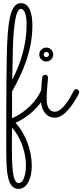

<svg xmlns="http://www.w3.org/2000/svg" viewBox="-20 -732 526 1227"><path d="M57 24C57 -18 57 -94 57 -147C129 -276 187 -411 187 -570C187 -646 168 -712 113 -712C43 -712 27 -582 23 -358C20 -183 20 69 20 190C20 352 20 475 99 475C152 475 183 410 183 327C183 237 148 126 79 53C156 17 208 -31 242 -79C248 -23 277 20 331 20C399 20 461 -89 484 -135C485 -138 486 -141 486 -144C486 -152 478 -162 468 -162C461 -162 454 -158 451 -152C411 -71 367 -18 331 -18C310 -18 278 -30 278 -99C278 -149 287 -229 287 -236C287 -246 279 -254 270 -254C258 -254 251 -247 250 -237C247 -209 244 -182 243 -154C242 -153 241 -152 241 -151C215 -92 153 -19 57 24ZM58 -222C59 -283 60 -305 61 -357C62 -406 62 -675 113 -675C138 -675 150 -634 150 -572C150 -447 111 -322 58 -222ZM57 84C115 148 146 247 146 327C146 357 138 438 99 438C56 438 56 311 56 190C56 161 57 125 57 84ZM320 -383C320 -408 300 -428 276 -428C251 -428 231 -408 231 -383C231 -359 251 -339 276 -339C300 -339 320 -359 320 -383ZM293 -383C293 -374 285 -367 276 -367C267 -367 259 -374 259 -383C259 -393 267 -400 276 -400C285 -400 293 -393 293 -383Z"/></svg>

Font: Sacramento
Style: Regular
Weight: 400
Designer: Astigmatic (AOETI)
Foundry: Astigmatic (AOETI)
Version: Version 1.000